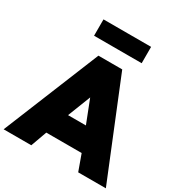

<svg xmlns="http://www.w3.org/2000/svg" viewBox="-258 -1251 1352 1425"><g transform="rotate(30 418.0 -538.5)"><path d="M-20.5 0H216.5L266 -137H569L618.5 0H855.5L519.5 -825H315.5ZM341 -330 417.5 -526 494 -330ZM213.5 -937H621.5V-1077H213.5Z"/></g></svg>

Font: Spartan Black
Style: Regular
Weight: 900
Designer: Matt Bailey, Mirko Velimirovic
Foundry: Matt Bailey
Version: Version 1.003; ttfautohint (v1.8.3)